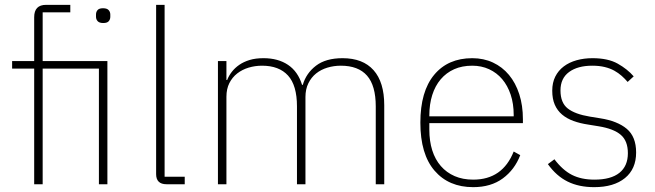

<svg xmlns="http://www.w3.org/2000/svg" viewBox="-20 -760 2702 792"><path d="M121 -477H30V-508H121V-689Q121 -740 170 -740H270V-709H156V-508H423V0H388V-477H156V0H121ZM406 -665Q390 -665 383 -672.5Q376 -680 376 -691V-700Q376 -711 382.5 -718.5Q389 -726 405 -726Q421 -726 428 -718.5Q435 -711 435 -700V-691Q435 -680 428.5 -672.5Q422 -665 406 -665Z M667 0Q624 0 624 -42V-740H659V-31H742V0Z M879 0V-508H914V-430H917Q924 -448 936.5 -464Q949 -480 967 -492.5Q985 -505 1009.5 -512.5Q1034 -520 1067 -520Q1127 -520 1168 -492.5Q1209 -465 1226 -410H1229Q1243 -458 1283.5 -489Q1324 -520 1393 -520Q1477 -520 1521 -470.5Q1565 -421 1565 -326V0H1530V-321Q1530 -407 1494 -448Q1458 -489 1386 -489Q1357 -489 1330.5 -481Q1304 -473 1284 -457Q1264 -441 1252 -416.5Q1240 -392 1240 -360V0H1205V-321Q1205 -408 1168 -448.5Q1131 -489 1061 -489Q1032 -489 1005.5 -481Q979 -473 958.5 -457Q938 -441 926 -417Q914 -393 914 -361V0Z M1932 12Q1831 12 1772.5 -56Q1714 -124 1714 -254Q1714 -383 1771 -451.5Q1828 -520 1928 -520Q1975 -520 2013.5 -502Q2052 -484 2079.5 -451Q2107 -418 2122 -371.5Q2137 -325 2137 -268V-252H1751V-225Q1751 -178 1763 -140Q1775 -102 1798.5 -75Q1822 -48 1855.5 -33.5Q1889 -19 1932 -19Q2053 -19 2099 -135L2126 -120Q2103 -60 2054 -24Q2005 12 1932 12ZM1928 -489Q1886 -489 1853.5 -474.5Q1821 -460 1798 -433Q1775 -406 1763 -368Q1751 -330 1751 -284V-280H2099V-286Q2099 -332 2086.5 -369.5Q2074 -407 2051.5 -433.5Q2029 -460 1997.5 -474.5Q1966 -489 1928 -489Z M2431 12Q2368 12 2321.5 -11Q2275 -34 2240 -83L2267 -103Q2301 -58 2339.5 -38.5Q2378 -19 2432 -19Q2500 -19 2535 -47Q2570 -75 2570 -128Q2570 -179 2540.5 -204Q2511 -229 2450 -239L2407 -246Q2373 -251 2345.5 -261Q2318 -271 2298.5 -287.5Q2279 -304 2268.5 -328Q2258 -352 2258 -386Q2258 -419 2270.5 -444Q2283 -469 2305.5 -486Q2328 -503 2358.5 -511.5Q2389 -520 2424 -520Q2488 -520 2528 -497.5Q2568 -475 2594 -445L2569 -422Q2558 -435 2544.5 -447Q2531 -459 2514 -468.5Q2497 -478 2474.5 -483.5Q2452 -489 2423 -489Q2363 -489 2327.5 -463Q2292 -437 2292 -387Q2292 -336 2322 -312.5Q2352 -289 2413 -279L2456 -272Q2527 -261 2565.5 -228.5Q2604 -196 2604 -131Q2604 -63 2558 -25.5Q2512 12 2431 12Z"/></svg>

Font: IBM Plex Sans KR ExtLt
Style: Regular
Weight: 200
Designer: Mike Abbink; Paul van der Laan; Pieter van Rosmalen; Wujin Sim; Chorong Kim; Dohee Lee;
Foundry: Sandoll Inc.
Version: Version 1.002